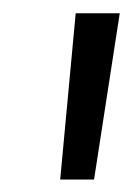

<svg xmlns="http://www.w3.org/2000/svg" viewBox="-20 -748 205 296"><path d="M72.8 -471.2H125L164.6 -727.5H96.7Z"/></svg>

Font: Guggenheim Sans Display Light
Style: Italic
Weight: 300
Italic angle: -7°
Designer: Modified by Tom Baber under direction of Pentagram Design 2023
Foundry: rsms
Version: Version 1.001;Glyphs 3.1.2 (3151)